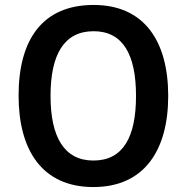

<svg xmlns="http://www.w3.org/2000/svg" viewBox="-20 -745 753 775"><path d="M659 -358C659 -579 562 -725 358 -725C153 -725 55 -587 55 -359C55 -139 150 10 357 10C562 10 659 -138 659 -358ZM184 -358C184 -524 238 -619 358 -619C476 -619 529 -525 529 -358C529 -190 476 -97 357 -97C239 -97 184 -192 184 -358Z"/></svg>

Font: Noto Sans Kannada SemiCondensed SemiBold
Style: Regular
Weight: 600
Width: 4
Designer: Jelle Bosma - Monotype Design Team
Foundry: Monotype Imaging Inc.
Version: Version 2.005